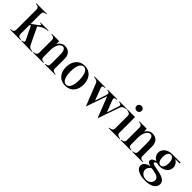

<svg xmlns="http://www.w3.org/2000/svg" viewBox="233 -2067 3613 3613"><g transform="rotate(45 2040.0 -260.0)"><path d="M13 -12V0H290V-12C232 -17 210 -34 210 -84V-316L234 -334L364 -67C381 -32 366 -17 313 -12V0L602 6V-6C542 -11 513 -23 489 -72L330 -404L376 -436C426 -470 479 -483 537 -488V-500H323V-488C376 -484 370 -469 336 -443L210 -350V-616C210 -666 233 -683 294 -688V-700H13V-688C71 -683 97 -666 97 -616V-84C97 -34 71 -17 13 -12Z M1127 -84V-341C1127 -454 1059 -515 962 -515C908 -515 853 -486 821 -422V-500H624V-488C682 -482 708 -466 708 -416V-84C708 -34 681 -18 624 -12V0H901V-12C844 -18 821 -34 821 -84V-264C821 -400 883 -480 939 -480C985 -480 1014 -438 1014 -323V-84C1014 -35 993 -19 934 -12V0H1211V-12C1151 -17 1126 -34 1127 -84Z M1490 15C1627 15 1724 -80 1724 -246C1724 -412 1629 -515 1490 -515C1353 -515 1254 -412 1254 -246C1254 -80 1353 15 1490 15ZM1490 -11C1417 -11 1373 -98 1373 -246C1373 -399 1417 -489 1490 -489C1562 -489 1606 -400 1606 -246C1606 -98 1562 -11 1490 -11Z M1872 -421 2044 15 2191 -406 2357 15 2509 -418C2525 -466 2563 -483 2621 -488V-500H2423V-488C2480 -481 2494 -464 2479 -422L2402 -186L2312 -421C2293 -468 2308 -482 2365 -488V-500H2110V-488C2167 -481 2181 -464 2166 -422L2088 -185L1999 -421C1980 -468 1995 -482 2052 -488V-500H1757V-488C1815 -482 1853 -471 1872 -421Z M2634 -12V0H2931V-12C2874 -18 2839 -34 2839 -84V-500H2634V-488C2692 -482 2726 -466 2726 -416V-84C2726 -34 2691 -18 2634 -12ZM2845 -670C2845 -710 2813 -735 2779 -735C2742 -735 2710 -710 2710 -670C2710 -627 2742 -602 2779 -602C2813 -602 2845 -627 2845 -670Z M3457 -84V-341C3457 -454 3389 -515 3292 -515C3238 -515 3183 -486 3151 -422V-500H2954V-488C3012 -482 3038 -466 3038 -416V-84C3038 -34 3011 -18 2954 -12V0H3231V-12C3174 -18 3151 -34 3151 -84V-264C3151 -400 3213 -480 3269 -480C3315 -480 3344 -438 3344 -323V-84C3344 -35 3323 -19 3264 -12V0H3541V-12C3481 -17 3456 -34 3457 -84Z M3821 -169C3940 -169 4022 -242 4022 -335C4022 -395 3988 -446 3932 -475H4053V-500H3822H3821C3705 -500 3619 -428 3619 -335C3619 -276 3653 -225 3708 -196C3656 -184 3612 -159 3611 -118C3610 -81 3647 -63 3696 -51C3613 -31 3554 13 3554 72C3554 155 3655 215 3814 215C3977 215 4068 154 4068 58C4068 -117 3697 -80 3697 -144C3697 -165 3722 -174 3743 -181C3767 -173 3793 -169 3821 -169ZM3821 -194C3764 -194 3737 -260 3737 -335C3737 -410 3764 -475 3821 -475C3877 -475 3904 -410 3904 -335C3904 -260 3877 -194 3821 -194ZM3672 64C3672 21 3702 -18 3743 -41C3838 -24 3949 -10 3949 72C3949 152 3880 189 3817 189C3751 189 3672 148 3672 64Z"/></g></svg>

Font: Sprat Condensed Medium
Style: Regular
Weight: 500
Width: 3
Designer: Ethan Nakache
Foundry: Collletttivo
Version: Version 2.000;Glyphs 3.2 (3217)